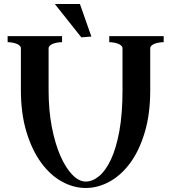

<svg xmlns="http://www.w3.org/2000/svg" viewBox="-20 -945 854 956"><path d="M84 -705Q84 -712 77.5 -718Q71 -724 61.5 -727.5Q52 -731 40 -733Q28 -735 18 -735V-765H289V-735Q278 -735 266 -733Q254 -731 244.5 -727.5Q235 -724 228.5 -718Q222 -712 222 -705V-495Q222 -396 238 -313Q254 -230 280.5 -169.5Q307 -109 340 -75Q373 -41 407 -41Q441 -41 474 -68.5Q507 -96 533 -152Q559 -208 574.5 -293.5Q590 -379 590 -496V-705Q590 -712 583.5 -718Q577 -724 567.5 -727.5Q558 -731 546 -733Q534 -735 524 -735V-765H795V-735Q784 -735 772 -733Q760 -731 750.5 -727.5Q741 -724 734.5 -718Q728 -712 728 -705V-495Q728 -378 701 -287Q674 -196 629 -134.5Q584 -73 526 -41Q468 -9 407 -9Q346 -9 288 -41Q230 -73 184.5 -135.5Q139 -198 111.5 -289Q84 -380 84 -498ZM253 -925H378L435 -763L385 -759Z"/></svg>

Font: CatShop
Style: Regular
Weight: 400
Designer: Peter Wiegel
Foundry: Peter Wiegel
Version: Version 1.000 2009 initial release